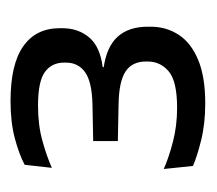

<svg xmlns="http://www.w3.org/2000/svg" viewBox="-42 -706 393 348"><g transform="rotate(-90 154.0 -531.5)"><path d="M141 -355.5Q104.4 -355.5 74.5 -362.9Q44.5 -370.3 27.7 -377.8L22.2 -430.7Q42.8 -421.5 71.8 -414Q100.7 -406.5 132.9 -406.5Q181.1 -406.5 199 -421.6Q217 -436.7 217 -459.8V-463.2Q217 -474.9 212.8 -484.1Q208.7 -493.2 199.7 -499.4Q190.6 -505.6 175.9 -508.9Q161.2 -512.2 139.6 -512.6L72.8 -513.9V-558.6L139.2 -559.9Q180 -560.8 197.5 -573.2Q215 -585.6 215 -607.8V-611.5Q215 -633.8 197.9 -646.2Q180.8 -658.6 137 -658.6Q101.7 -658.6 73.2 -650.6Q44.8 -642.7 24.3 -633.5L29.8 -682.8Q48.5 -692.8 77.7 -700.6Q106.9 -708.4 145.2 -708.4Q212.1 -708.4 244.7 -685.3Q277.4 -662.3 277.4 -619.1V-614.9Q277.4 -585.6 260.6 -565.8Q243.8 -546 206.9 -541.4L206.3 -535.1L205 -539.8Q244 -534.3 262 -514.2Q280.1 -494.2 280.1 -459.6V-454.4Q280.1 -426.3 265.6 -403.9Q251.2 -381.4 220.4 -368.5Q189.6 -355.5 141 -355.5Z"/></g></svg>

Font: Anek Gurmukhi Medium
Style: Regular
Weight: 500
Designer: Sarang Kulkarni (Gurmukhi), Yesha Goshar (Latin)
Foundry: Ek Type
Version: Version 1.003